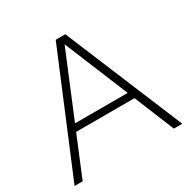

<svg xmlns="http://www.w3.org/2000/svg" viewBox="-158 -844 972 988"><g transform="rotate(-30 327.5 -350.0)"><path d="M8 0 300 -700H357L648 0H598L501 -237H154L56 0ZM171 -278H484L328 -657Z"/></g></svg>

Font: Red Hat Display VF
Style: Regular
Weight: 300
Designer: Pentagram, MCKL
Foundry: Pentagram, MCKL
Version: Version 1.023